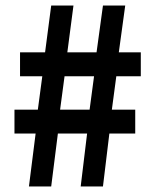

<svg xmlns="http://www.w3.org/2000/svg" viewBox="-20 -670 553 690"><path d="M108 -190 84 0H164L188 -190H293L270 0H350L373 -190H466V-276H382L398 -396H486V-482H407L430 -650H350L327 -482H222L244 -650H164L142 -482H52V-396H132L116 -276H32V-190ZM196 -276 212 -396H318L302 -276Z"/></svg>

Font: DAIFUKU Sans Semibold
Style: Regular
Weight: 600
Designer: Original font ‘Source Sans 3’ : Paul D. Hunt
Foundry: Daifuku
Version: Version 1.000